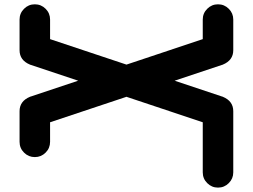

<svg xmlns="http://www.w3.org/2000/svg" viewBox="-20 -729 1174 891"><path d="M920.9 -161.6 566.9 -279.8 212.4 -161.6V-70.8Q212.4 -41.5 191.7 -20.8Q170.9 0 141.6 0Q112.3 0 91.6 -20.8Q70.8 -41.5 70.8 -70.8V-212.9Q70.8 -259.8 119.1 -279.8V-280.3H120.6L342.8 -354.5L120.6 -428.7H119.1V-429.2Q70.8 -449.2 70.8 -496.1V-638.2Q70.8 -667.5 91.6 -688.2Q112.3 -709 141.6 -709Q170.9 -709 191.7 -688.2Q212.4 -667.5 212.4 -638.2V-547.4L566.9 -429.2L920.9 -547.4V-638.2Q920.9 -667.5 941.7 -688.2Q962.4 -709 991.7 -709Q1021 -709 1041.7 -688.2Q1062.5 -667.5 1062.5 -638.2V-496.1Q1062.5 -449.2 1014.2 -429.2V-428.7H1012.7L790.5 -354.5L1012.7 -280.3H1014.2V-279.8Q1062.5 -259.8 1062.5 -212.9V70.8Q1062.5 100.1 1041.7 120.8Q1021 141.6 991.7 141.6Q962.4 141.6 941.7 120.8Q920.9 100.1 920.9 70.8Z"/></svg>

Font: Robtronika
Style: Regular
Weight: 400
Designer: GGBot
Version: 1.00